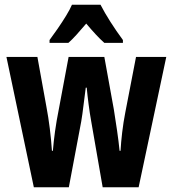

<svg xmlns="http://www.w3.org/2000/svg" viewBox="-20 -786 725 806"><path d="M363 -276Q357 -309 352 -347.5Q347 -386 344 -418H340Q335 -382 330.5 -343.5Q326 -305 321 -276L269 0H122L7 -547H137L175 -337Q183 -295 189 -247Q195 -199 198 -153H202Q205 -191 211 -234.5Q217 -278 227 -328L268 -547H418L458 -326Q465 -282 471.5 -237.5Q478 -193 482 -153H486Q488 -189 493 -231Q498 -273 506 -314L551 -547H678L562 0H411ZM402 -766Q419 -733 443.5 -694.5Q468 -656 496 -618V-606H418Q401 -621 382 -641.5Q363 -662 342 -687Q320 -661 301 -640Q282 -619 267 -606H188V-618Q203 -638 222 -665.5Q241 -693 257.5 -720Q274 -747 282 -766Z"/></svg>

Font: Noto Sans Khmer UI ExtraCondensed
Style: Bold
Weight: 700
Width: 2
Designer: Danh Hong and the Monotype Design Team
Foundry: Monotype Imaging Inc.
Version: Version 2.002; ttfautohint (v1.8.4.7-5d5b)